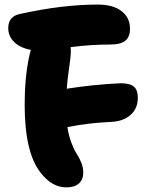

<svg xmlns="http://www.w3.org/2000/svg" viewBox="-20 -728 644 840"><path d="M270 91.8Q207 91.8 157.2 26.9Q87.9 -60.5 87.9 -271Q87.9 -389.2 107.9 -481.9Q110.8 -496.6 115.2 -509.8Q69.3 -518.1 42.7 -543.5Q16.1 -568.8 16.1 -605Q16.1 -656.7 67.9 -667Q252 -708 408.2 -708Q475.1 -708 512 -679.2Q548.8 -650.4 548.8 -602.1Q548.8 -567.9 529.1 -550.5Q509.3 -533.2 461.9 -533.2Q378.9 -533.2 289.1 -522Q290 -517.1 290 -503.9Q290 -482.9 282.5 -431.6Q274.9 -380.4 272 -339.8Q385.3 -357.9 506.8 -363.8Q548.8 -363.8 565.9 -348.9Q583 -334 583 -300.8Q583 -253.4 551.3 -225.3Q519.5 -197.3 467.8 -194.8Q367.2 -190.4 274.9 -171.9Q280.8 -133.3 293 -101.8Q305.2 -70.3 316.2 -54Q327.1 -37.6 335.7 -16.1Q344.2 5.4 344.2 27.8Q344.2 57.6 325.2 74.7Q306.2 91.8 270 91.8Z"/></svg>

Font: Shantell Sans Irregular Bouncy
Style: Regular
Weight: 800
Designer: Stephen Nixon, Anya Danilova, Shantell Martin
Foundry: Arrow Type
Version: Version 1.006;[9816181b4]